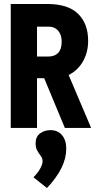

<svg xmlns="http://www.w3.org/2000/svg" viewBox="-20 -643 490 965"><path d="M34 0V-623H218Q322 -623 372.5 -573.5Q423 -524 423 -438Q423 -380 397 -334.5Q371 -289 325 -266L438 0H306L202 -250H166V0ZM166 -359H225Q255 -359 272.5 -377.5Q290 -396 290 -434Q290 -468 272.5 -488.5Q255 -509 225 -509H166ZM216 302 148 248Q171 225 182.5 203.5Q194 182 194 167Q194 153 185 141Q176 129 167.5 114.5Q159 100 159 77Q159 44 181.5 27.5Q204 11 233 11Q271 11 292 36.5Q313 62 313 104Q313 152 289 201Q265 250 216 302Z"/></svg>

Font: Inconsolata SemiCondensed Black
Style: Regular
Weight: 900
Width: 4
Monospace: yes
Designer: Raph Levien, Cyreal, Brenton Simpson
Foundry: Raph Levien, Cyreal, Google
Version: Version 3.001; ttfautohint (v1.8.2.53-6de2)